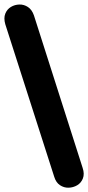

<svg xmlns="http://www.w3.org/2000/svg" viewBox="-25 -780 400 871"><path d="M221 22 -1 -670Q-9 -698 -1 -718Q7 -738 24.5 -748.5Q42 -759 63 -759.5Q84 -760 102 -748Q120 -736 129 -710L350 -18Q359 9 351 29.5Q343 50 325 60.5Q307 71 286 71.5Q265 72 247 60Q229 48 221 22Z"/></svg>

Font: Nunito ExtraLight Black
Style: Regular
Weight: 900
Version: Version 3.602